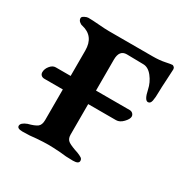

<svg xmlns="http://www.w3.org/2000/svg" viewBox="-107 -507 587 603"><g transform="rotate(30 187.0 -205.5)"><path d="M362 -403Q362 -394 360 -364Q358 -332 358 -319Q358 -299 355.5 -286.5Q353 -274 344 -274Q332 -274 325 -308Q320 -332 305 -351Q290 -370 272 -370L212 -371Q185 -371 185 -336V-224H307Q314 -224 318.5 -219.5Q323 -215 323 -209Q323 -200 311 -187.5Q299 -175 286 -175H185V-64Q185 -48 196 -41Q207 -34 232 -26Q242 -22 247.5 -18.5Q253 -15 253 -8Q253 3 232 3Q205 3 185 0Q157 -2 141 -2Q124 -2 98 0Q77 3 49 3Q30 3 30 -7Q30 -18 51 -26Q74 -32 83.5 -39Q93 -46 93 -64V-175H26Q19 -175 14.5 -179Q10 -183 10 -190Q10 -202 19 -213Q28 -224 39 -224H93V-316Q93 -368 46 -379Q40 -380 34.5 -385Q29 -390 29 -397Q29 -402 37 -406Q45 -410 50 -410Q65 -410 89 -408Q113 -406 126 -406H285Q310 -406 329 -410Q348 -414 353 -414Q355 -414 358.5 -411Q362 -408 362 -403Z"/></g></svg>

Font: EB Garamond Medium
Style: Regular
Weight: 500
Designer: Georg Duffner and Octavio Pardo
Foundry: Georg Duffner
Version: Version 1.000